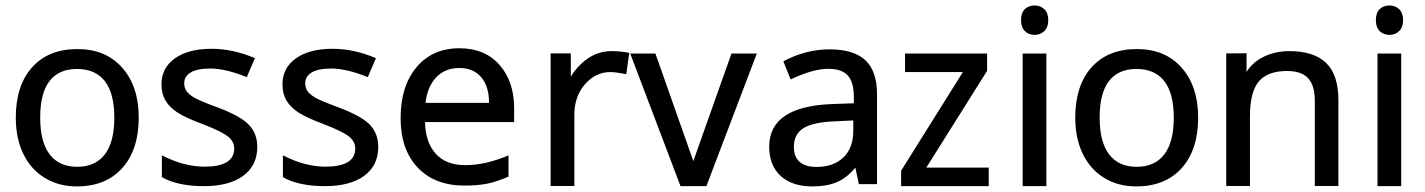

<svg xmlns="http://www.w3.org/2000/svg" viewBox="-20 -667 5108 688"><path d="M477.1 -245.6Q477.1 -130.9 418.2 -64.9Q359.4 1 254.9 1Q190.4 1 140.4 -29.5Q90.3 -60.1 63.5 -115.7Q36.6 -171.4 36.6 -245.6Q36.6 -360.4 95 -425.8Q153.3 -491.2 257.8 -491.2Q358.9 -491.2 418 -424.3Q477.1 -357.4 477.1 -245.6ZM124 -245.6Q124 -158.2 158 -113.8Q191.9 -69.3 256.8 -69.3Q321.3 -69.3 355.5 -113.5Q389.6 -157.7 389.6 -245.6Q389.6 -332.5 355.7 -376.2Q321.8 -419.9 255.9 -419.9Q190.9 -419.9 157.5 -376.7Q124 -333.5 124 -245.6Z M901.9 -140.6Q901.9 -73.7 851.3 -36.9Q800.8 0 710.9 0Q616.2 0 560.1 -32.2V-110.4Q603.5 -88.4 640.9 -79.1Q678.2 -69.8 712.9 -69.8Q765.1 -69.8 792.2 -85.9Q819.3 -102.1 819.3 -134.8Q819.3 -159.7 797.4 -177.5Q775.4 -195.3 709 -221.2Q643.1 -245.6 615 -264.4Q586.9 -283.2 572.8 -307.1Q558.6 -331.1 558.6 -364.3Q558.6 -423.8 606.9 -458Q655.3 -492.2 738.3 -492.2Q814.9 -492.2 893.6 -458.5L864.3 -390.6Q788.6 -421.4 733.4 -421.4Q686 -421.4 663.1 -407.2Q640.1 -393.1 640.1 -368.7Q640.1 -351.6 648.9 -339.6Q657.7 -327.6 677.5 -316.4Q697.3 -305.2 756.8 -283.2Q840.8 -252 871.3 -220.5Q901.9 -189 901.9 -140.6Z M1335.4 -140.6Q1335.4 -73.7 1284.9 -36.9Q1234.4 0 1144.5 0Q1049.8 0 993.7 -32.2V-110.4Q1037.1 -88.4 1074.5 -79.1Q1111.8 -69.8 1146.5 -69.8Q1198.7 -69.8 1225.8 -85.9Q1252.9 -102.1 1252.9 -134.8Q1252.9 -159.7 1231 -177.5Q1209 -195.3 1142.6 -221.2Q1076.7 -245.6 1048.6 -264.4Q1020.5 -283.2 1006.3 -307.1Q992.2 -331.1 992.2 -364.3Q992.2 -423.8 1040.5 -458Q1088.9 -492.2 1171.9 -492.2Q1248.5 -492.2 1327.1 -458.5L1297.9 -390.6Q1222.2 -421.4 1167 -421.4Q1119.6 -421.4 1096.7 -407.2Q1073.7 -393.1 1073.7 -368.7Q1073.7 -351.6 1082.5 -339.6Q1091.3 -327.6 1111.1 -316.4Q1130.9 -305.2 1190.4 -283.2Q1274.4 -252 1304.9 -220.5Q1335.4 -189 1335.4 -140.6Z M1644.5 -2Q1538.1 -2 1476.8 -66.4Q1415.5 -130.9 1415.5 -244.1Q1415.5 -357.9 1472.4 -426Q1529.3 -494.1 1626.5 -494.1Q1717.3 -494.1 1769.8 -434.6Q1822.3 -375 1822.3 -279.8V-229.5H1502.9Q1504.9 -155.8 1542 -115.5Q1579.1 -75.2 1647 -75.2Q1720.2 -75.2 1802.2 -110.4V-34.2Q1760.7 -16.1 1726.6 -9Q1692.4 -2 1644.5 -2ZM1625.5 -423.3Q1573.7 -423.3 1542.2 -388.9Q1510.7 -354.5 1504.9 -298.3H1732.4Q1732.4 -357.4 1704.3 -390.4Q1676.3 -423.3 1625.5 -423.3Z M2171.9 -483.9Q2203.6 -483.9 2234.9 -477.5L2224.1 -400.9Q2188 -408.7 2167 -408.7Q2114.3 -408.7 2076.2 -365.2Q2038.1 -321.8 2038.1 -254.9V-0.5H1953.1V-475.6H2025.4V-392.1Q2049.8 -432.6 2087.6 -458.3Q2125.5 -483.9 2171.9 -483.9Z M2418.5 0 2238.3 -475.1H2328.6L2464.4 -89.8L2601.1 -475.1H2691.9L2511.2 0Z M3057.6 -7.3 3044.9 -66.4Q3016.6 -31.2 2980.5 -15.1Q2944.3 1 2890.6 1Q2818.8 1 2777.6 -36.4Q2736.3 -73.7 2736.3 -141.6Q2736.3 -287.6 2968.3 -294.4L3039.6 -296.9V-319.8Q3039.6 -372.6 3017.8 -396.5Q2996.1 -420.4 2948.2 -420.4Q2892.6 -420.4 2813 -382.3L2787.1 -447.3Q2827.1 -468.8 2868.7 -479.5Q2910.2 -490.2 2952.6 -490.2Q3038.6 -490.2 3080.6 -451.4Q3122.6 -412.6 3122.6 -329.6V-7.3ZM2904.8 -68.8Q2966.8 -68.8 3002.2 -102.8Q3037.6 -136.7 3037.6 -199.2V-235.4L2975.1 -232.4Q2894 -229.5 2859.4 -208Q2824.7 -186.5 2824.7 -140.6Q2824.7 -105 2845.5 -86.9Q2866.2 -68.8 2904.8 -68.8Z M3522.9 0H3209V-55.2L3430.2 -408.7H3223.1V-475.1H3517.1V-413.1L3299.3 -66.4H3522.9Z M3729.5 0H3644.5V-475.1H3729.5ZM3638.7 -594.7Q3638.7 -621.1 3652.3 -634.3Q3666 -647.5 3687.5 -647.5Q3708 -647.5 3722.2 -634Q3736.3 -620.6 3736.3 -594.7Q3736.3 -569.3 3722.2 -555.7Q3708 -542 3687.5 -542Q3666 -542 3652.3 -555.7Q3638.7 -569.3 3638.7 -594.7Z M4273.4 -245.6Q4273.4 -130.9 4214.6 -64.9Q4155.8 1 4051.3 1Q3986.8 1 3936.8 -29.5Q3886.7 -60.1 3859.9 -115.7Q3833 -171.4 3833 -245.6Q3833 -360.4 3891.4 -425.8Q3949.7 -491.2 4054.2 -491.2Q4155.3 -491.2 4214.4 -424.3Q4273.4 -357.4 4273.4 -245.6ZM3920.4 -245.6Q3920.4 -158.2 3954.3 -113.8Q3988.3 -69.3 4053.2 -69.3Q4117.7 -69.3 4151.9 -113.5Q4186 -157.7 4186 -245.6Q4186 -332.5 4152.1 -376.2Q4118.2 -419.9 4052.2 -419.9Q3987.3 -419.9 3953.9 -376.7Q3920.4 -333.5 3920.4 -245.6Z M4691.4 -0.5V-306.2Q4691.4 -360.8 4667.5 -386.7Q4643.6 -412.6 4591.8 -412.6Q4522.9 -412.6 4491 -375.5Q4459 -338.4 4459 -249.5V-0.5H4374V-475.6L4446.8 -476.1V-409.2Q4468.8 -444.8 4509.8 -464.4Q4550.8 -483.9 4600.6 -483.9Q4687.5 -483.9 4731.7 -441.7Q4775.9 -399.4 4775.9 -308.6V-0.5Z M5001 0H4916V-475.1H5001ZM4910.2 -594.7Q4910.2 -621.1 4923.8 -634.3Q4937.5 -647.5 4959 -647.5Q4979.5 -647.5 4993.7 -634Q5007.8 -620.6 5007.8 -594.7Q5007.8 -569.3 4993.7 -555.7Q4979.5 -542 4959 -542Q4937.5 -542 4923.8 -555.7Q4910.2 -569.3 4910.2 -594.7Z"/></svg>

Font: XL-Viking
Style: Regular
Weight: 400
Foundry: Ascender Corporation
Version: Version 1.10 March 23, 2015